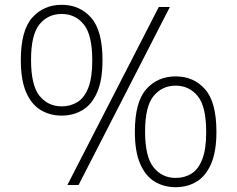

<svg xmlns="http://www.w3.org/2000/svg" viewBox="-20 -769 986 798"><path d="M236.5 -288.5Q187.5 -288.5 149 -311.8Q110.5 -335 88.5 -385.8Q66.5 -436.5 66.5 -519Q66.5 -642.5 114 -695.8Q161.5 -749 236.5 -749Q311 -749 358.5 -695.8Q406 -642.5 406 -519Q406 -436.5 384 -385.8Q362 -335 323.5 -311.8Q285 -288.5 236.5 -288.5ZM260 0 640 -740H686L306.5 0ZM236.5 -327Q273.5 -327 302.2 -345Q331 -363 347.2 -404.8Q363.5 -446.5 363.5 -518Q363.5 -624.5 328 -667.8Q292.5 -711 236.5 -711Q179.5 -711 144.2 -668Q109 -625 109 -520Q109 -414.5 144.2 -370.8Q179.5 -327 236.5 -327ZM710 9Q661 9 622.8 -14.2Q584.5 -37.5 562.5 -88.2Q540.5 -139 540.5 -221Q540.5 -345 587.8 -398.2Q635 -451.5 710 -451.5Q785 -451.5 832.2 -398.2Q879.5 -345 879.5 -221Q879.5 -139 857.5 -88.2Q835.5 -37.5 797.2 -14.2Q759 9 710 9ZM710 -29.5Q747.5 -29.5 776 -47.5Q804.5 -65.5 820.8 -107.2Q837 -149 837 -220Q837 -327 801.5 -370Q766 -413 710 -413Q654 -413 618.5 -370.2Q583 -327.5 583 -222Q583 -117 618.5 -73.2Q654 -29.5 710 -29.5Z"/></svg>

Font: Encode Sans Expanded Expanded ExtraLight
Style: Regular
Weight: 200
Width: 7
Designer: Multiple Designers
Foundry: Impallari Type
Version: Version 3.000; ttfautohint (v1.8.3) -l 8 -r 50 -G 200 -x 14 